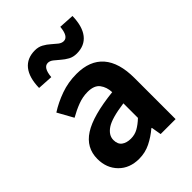

<svg xmlns="http://www.w3.org/2000/svg" viewBox="-221 -860 979 979"><g transform="rotate(-45 268.0 -371.0)"><path d="M197.3 12.2Q129.4 12.2 87.6 -30Q45.9 -72.3 45.9 -138.2Q45.9 -219.2 116 -264.2Q186 -309.1 340.3 -325.7Q338.9 -363.3 319.3 -389.4Q299.8 -415.5 252 -415.5Q216.8 -415.5 182.1 -402.3Q147.5 -389.2 112.3 -369.1L65.4 -453.6Q109.4 -481.9 163.1 -501.2Q216.8 -520.5 277.3 -520.5Q373 -520.5 422.4 -463.9Q471.7 -407.2 471.7 -296.4V0H363.8L354.5 -54.2H351.1Q317.4 -25.4 279.3 -6.6Q241.2 12.2 197.3 12.2ZM240.2 -90.3Q268.6 -90.3 291.7 -103.3Q314.9 -116.2 340.3 -140.1V-245.1Q245.1 -232.4 208.5 -207.8Q171.9 -183.1 171.9 -148.9Q171.9 -118.2 190.9 -104.2Q210 -90.3 240.2 -90.3ZM352.1 -592.3Q326.7 -592.3 307.1 -603Q287.6 -613.8 271.7 -627.9Q255.9 -642.1 241.9 -652.8Q228 -663.6 213.9 -663.6Q180.2 -663.6 174.8 -599.6L91.8 -604.5Q93.3 -678.2 124 -716.8Q154.8 -755.4 212.4 -755.4Q237.3 -755.4 256.8 -744.6Q276.4 -733.9 292 -719.7Q307.6 -705.6 321.5 -694.8Q335.4 -684.1 350.1 -684.1Q382.8 -684.1 388.7 -748.5L471.7 -743.7Q470.2 -669.9 439.7 -631.1Q409.2 -592.3 352.1 -592.3Z"/></g></svg>

Font: Akatab ExtraBold
Style: Regular
Weight: 800
Designer: SIL International
Foundry: SIL International
Version: Version 3.000